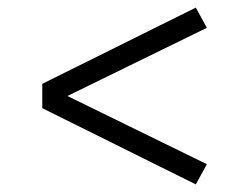

<svg xmlns="http://www.w3.org/2000/svg" viewBox="-20 -592 640 504"><path d="M494 -108 91 -308V-372L494 -572L523 -519L157 -340L523 -161Z"/></svg>

Font: Iosevka Aile Custom Light
Style: Regular
Weight: 300
Designer: Belleve Invis
Foundry: Belleve Invis
Version: Version 17.0.2; ttfautohint (v1.8.3)